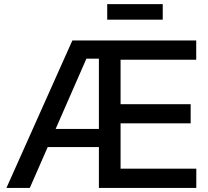

<svg xmlns="http://www.w3.org/2000/svg" viewBox="-20 -927 1028 947"><path d="M11.7 0 336.9 -727.5H947.8V-632.3H574.7V-413.1H920.4V-318.8H574.7V-95.2H948.2V0H467.8V-637.7H406.2L127 0ZM176.8 -201.7V-291H516.1V-201.7ZM782.7 -906.7V-830.1H508.8V-906.7Z"/></svg>

Font: Inter 28pt Medium
Style: Regular
Weight: 500
Designer: Rasmus Andersson
Foundry: rsms
Version: Version 4.001;git-66647c0bb